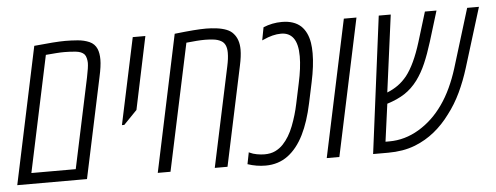

<svg xmlns="http://www.w3.org/2000/svg" viewBox="-46 -755 2273 880"><g transform="rotate(-5 1090.5 -315.5)"><path d="M1.5 0 134.8 -629.4Q182.6 -634.3 219.2 -637Q255.9 -639.6 277.8 -639.6Q305.2 -639.6 335 -637.2Q364.7 -634.8 388.7 -624.3Q412.6 -613.8 422.9 -589.8Q431.2 -569.8 431.2 -540.5Q431.2 -510.7 420.4 -461.9L322.3 0ZM70.8 -49.8H274.9L362.8 -463.4Q372.6 -510.3 372.6 -530.3Q372.6 -539.6 369.9 -551.3Q367.2 -563 361.3 -569.8Q348.6 -583.5 321.8 -586.2Q294.9 -588.9 269.5 -588.9Q252 -588.9 231.9 -587.4Q211.9 -585.9 184.1 -583.5Z M503.4 -232.4 587.9 -629.9H646L575.7 -295.9L514.2 -232.4Z M647.9 0 780.8 -628.4Q832.5 -634.3 867.4 -637Q902.3 -639.6 925.8 -639.6Q948.7 -639.6 974.1 -636.5Q999.5 -633.3 1019.5 -625.5Q1039.1 -617.7 1050.3 -604.5Q1075.2 -577.1 1075.2 -529.8Q1075.2 -499.5 1065.9 -457L968.8 0H910.2L1007.8 -458.5Q1011.7 -476.6 1013.7 -491.9Q1015.6 -507.3 1015.6 -521Q1015.6 -562 990.7 -575.7Q975.6 -584.5 953.9 -586.7Q932.1 -588.9 917 -588.9Q898.9 -588.9 878.4 -587.4Q857.9 -585.9 830.6 -583L706.5 0Z M1143.6 9.8Q1101.6 9.8 1061 -3.9L1071.8 -58.1Q1072.8 -57.1 1073.5 -56.6Q1074.2 -56.2 1075.7 -55.7Q1089.4 -48.8 1108.4 -45.4Q1127.4 -42 1143.1 -42Q1171.9 -42 1192.9 -52.2Q1213.9 -62.5 1229 -78.6Q1258.8 -109.9 1278.1 -159.9Q1297.4 -210 1307.6 -259.8L1327.6 -354Q1335 -387.7 1338.9 -418.7Q1342.8 -449.7 1342.8 -476.1Q1342.8 -533.2 1322.3 -560.5Q1302.7 -586.4 1266.1 -586.4Q1228.5 -586.4 1184.1 -565.9Q1182.1 -565.4 1180.9 -564.7Q1179.7 -564 1177.7 -563L1189 -622.6Q1230 -639.6 1274.4 -639.6Q1330.1 -639.6 1361.8 -610.8Q1391.1 -583 1399.4 -532.7Q1402.8 -511.7 1402.8 -484.4Q1402.8 -427.7 1386.7 -352.5L1366.7 -258.3Q1348.6 -172.9 1319.8 -115.2Q1290 -55.2 1246.6 -22.9Q1202.6 9.8 1143.6 9.8Z M1425.3 0 1559.1 -629.9H1617.2L1483.4 0Z M1638.7 0 1719.7 -629.9H1774.9L1728 -275.4Q1755.9 -286.6 1778.1 -302.5Q1800.3 -318.4 1819.3 -341.8Q1858.9 -392.1 1890.1 -492.7L1932.1 -629.9H1985.4L1942.4 -489.7Q1925.3 -434.6 1907.2 -392.8Q1889.2 -351.1 1864.7 -317.9Q1837.9 -282.2 1804.4 -260.5Q1771 -238.8 1723.6 -224.1L1700.2 -51.3H1717.8Q1789.6 -51.3 1854.5 -90.1Q1919.4 -128.9 1966.3 -195.8Q1990.2 -229.5 2009.5 -271Q2028.8 -312.5 2043 -357.9L2126.5 -629.9H2180.7L2096.2 -356.4Q2078.1 -297.9 2053.5 -245.8Q2028.8 -193.8 1995.6 -150.9Q1963.4 -106.9 1922.9 -74Q1882.3 -41 1833 -21.5Q1804.2 -10.3 1772.9 -5.1Q1741.7 0 1708.5 0Z"/></g></svg>

Font: Open Sans Condensed Light
Style: Italic
Weight: 300
Width: 3
Italic angle: -12°
Designer: Monotype Design Team
Foundry: Monotype Imaging Inc.
Version: Version 3.000; ttfautohint (v1.8.4)